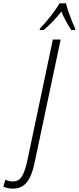

<svg xmlns="http://www.w3.org/2000/svg" viewBox="-164 -951 471 1151"><path d="M-87.4 179.7Q-105 179.7 -119.1 176.3Q-133.3 172.9 -144 168L-131.8 126.5Q-109.9 136.7 -86.9 136.7Q-52.7 136.7 -34.2 108.6Q-15.6 80.6 -1.5 18.1L152.8 -713.9H199.7L42.5 28.3Q25.9 106.9 -4.4 143.3Q-34.7 179.7 -87.4 179.7ZM73.7 -771 75.7 -779.8Q106 -811.5 138.7 -852.8Q171.4 -894 192.9 -931.2H231.9Q235.8 -911.6 245.8 -882.1Q255.9 -852.5 267.3 -824.2Q278.8 -795.9 287.1 -779.8L286.1 -771H263.2Q249 -792.5 232.7 -821.5Q216.3 -850.6 204.1 -881.8Q181.2 -852.5 153.8 -823.7Q126.5 -794.9 97.7 -771Z"/></svg>

Font: Open Sans Condensed Light
Style: Italic
Weight: 300
Width: 3
Italic angle: -12°
Designer: Monotype Design Team
Foundry: Monotype Imaging Inc.
Version: Version 3.000; ttfautohint (v1.8.4)